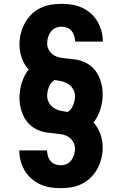

<svg xmlns="http://www.w3.org/2000/svg" viewBox="-20 -843 640 1006"><path d="M298 143Q270 143 242.5 138.5Q215 134 190 122.5Q165 111 144 92.5Q123 74 109 50Q95 26 88 -1Q81 -28 81 -55H226Q227 -40 231 -25.5Q235 -11 244.5 0.5Q254 12 268.5 17.5Q283 23 298 23Q314 23 329 16.5Q344 10 353.5 -3Q363 -16 368 -32Q373 -48 373 -64Q373 -83 363.5 -99.5Q354 -116 338 -126Q322 -136 303.5 -139Q285 -142 266.5 -144Q248 -146 230 -148Q212 -150 194 -156Q176 -162 160 -171.5Q144 -181 131 -194.5Q118 -208 109 -224Q100 -240 94 -257.5Q88 -275 85 -293.5Q82 -312 82 -331Q82 -370 94 -409Q106 -448 130 -479Q106 -505 94 -539.5Q82 -574 82 -610Q82 -639 89 -667Q96 -695 109.5 -720.5Q123 -746 143.5 -766.5Q164 -787 190 -800Q216 -813 244.5 -818Q273 -823 302 -823Q330 -823 357.5 -818.5Q385 -814 410 -802.5Q435 -791 456 -772.5Q477 -754 491 -730Q505 -706 512 -679Q519 -652 519 -625H374Q373 -640 369 -654.5Q365 -669 355.5 -680.5Q346 -692 331.5 -697.5Q317 -703 302 -703Q286 -703 271 -696.5Q256 -690 246.5 -677Q237 -664 232 -648Q227 -632 227 -616Q227 -597 236.5 -580.5Q246 -564 262 -554Q278 -544 296.5 -541Q315 -538 333.5 -536Q352 -534 370 -532Q388 -530 406 -524Q424 -518 440 -508.5Q456 -499 469 -485.5Q482 -472 491 -456Q500 -440 506 -422.5Q512 -405 515 -386.5Q518 -368 518 -349Q518 -310 506 -271Q494 -232 470 -201Q494 -175 506 -140.5Q518 -106 518 -70Q518 -41 511 -13Q504 15 490.5 40.5Q477 66 456.5 86.5Q436 107 410 120Q384 133 355.5 138Q327 143 298 143ZM334 -256Q344 -262 351.5 -271.5Q359 -281 363.5 -292.5Q368 -304 370.5 -315.5Q373 -327 373 -339Q373 -358 363.5 -375Q354 -392 338 -402.5Q322 -413 303.5 -417Q285 -421 266 -424Q256 -418 248.5 -408.5Q241 -399 236.5 -387.5Q232 -376 229.5 -364.5Q227 -353 227 -341Q227 -322 236.5 -305Q246 -288 262 -277.5Q278 -267 296.5 -263Q315 -259 334 -256Z"/></svg>

Font: Iosevka Etoile Heavy
Style: Regular
Weight: 900
Designer: Belleve Invis
Foundry: Belleve Invis
Version: Version 22.1.2; ttfautohint (v1.8.4)